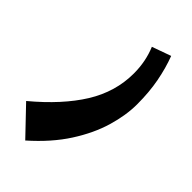

<svg xmlns="http://www.w3.org/2000/svg" viewBox="-317 -468 907 907"><g transform="rotate(45 136.0 -15.0)"><path d="M49 370 -80 235Q52 125 120 15.5Q188 -94 188 -217Q188 -297 159 -366L254 -400Q276 -342 289 -274Q302 -206 302 -125Q302 -52 277.5 31.5Q253 115 197.5 201.5Q142 288 49 370Z"/></g></svg>

Font: Marhey SemiBold
Style: Regular
Weight: 600
Designer: Nur Syamsi & Bustanul Arifin
Foundry: Namelatype
Version: Version 1.000; ttfautohint (v1.8.4.7-5d5b)